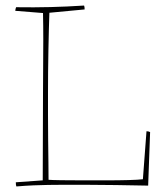

<svg xmlns="http://www.w3.org/2000/svg" viewBox="-20 -666 585 692"><path d="M39 6Q37 2 37 -9L134 -16Q134 -95 134.5 -173Q135 -251 135 -330Q135 -370 135.5 -420.5Q136 -471 136 -523Q136 -575 135 -619L35 -627Q35 -630 36 -633.5Q37 -637 38 -640Q103 -639 162 -640.5Q221 -642 283 -646Q285 -642 285 -632L158 -620Q156 -565 154.5 -486Q153 -407 153 -330Q153 -297 153 -254Q153 -211 153.5 -166Q154 -121 154.5 -82Q155 -43 155 -18Q167 -17 200 -16.5Q233 -16 276.5 -16Q320 -16 364 -16Q408 -16 443.5 -17Q479 -18 495 -20L508 -193Q515 -193 521 -190L519 -134L516 -53L514 3Q457 2 399 1Q341 0 285 0Q241 0 210 0Q179 0 153.5 0.5Q128 1 101.5 2Q75 3 39 6Z"/></svg>

Font: Labrada Thin
Style: Regular
Weight: 100
Designer: Mercedes Jáuregui
Foundry: Omnibus-Type Team
Version: Version 1.000; ttfautohint (v1.8.4.7-5d5b)